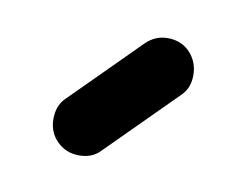

<svg xmlns="http://www.w3.org/2000/svg" viewBox="-38 -826 349 286"><g transform="rotate(10 136.5 -683.5)"><path d="M96 -586Q76 -586 62.5 -599.5Q49 -613 49 -633Q49 -652 60 -664L163 -767Q177 -781 196 -781Q217 -781 230 -767Q243 -753 243 -733Q243 -713 230 -701L128 -599Q116 -586 96 -586Z"/></g></svg>

Font: Comfortaa SemiBold
Style: Regular
Weight: 600
Designer: Johan Aakerlund
Foundry: Johan Aakerlund
Version: Version 3.104; ttfautohint (v1.8.1.43-b0c9)